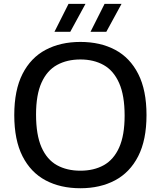

<svg xmlns="http://www.w3.org/2000/svg" viewBox="-20 -967 834 996"><path d="M397 9.5Q293.5 9.5 216.5 -31.5Q139.5 -72.5 96.8 -156.5Q54 -240.5 54 -370Q54 -499.5 96.8 -583.5Q139.5 -667.5 216.8 -708.5Q294 -749.5 397 -749.5Q500.5 -749.5 577.5 -708.5Q654.5 -667.5 697.2 -583.2Q740 -499 740 -370Q740 -241 697 -156.8Q654 -72.5 576.8 -31.5Q499.5 9.5 397 9.5ZM397 -81.5Q467 -81.5 518.5 -110.2Q570 -139 598.2 -202Q626.5 -265 626.5 -367Q626.5 -472 598 -536.2Q569.5 -600.5 518 -629.5Q466.5 -658.5 397 -658.5Q327.5 -658.5 275.8 -630Q224 -601.5 195.5 -538.5Q167 -475.5 167 -373Q167 -267.5 195.2 -203.2Q223.5 -139 275.2 -110.2Q327 -81.5 397 -81.5ZM449.5 -802 522.5 -947H610.5L531.5 -802ZM262.5 -802 335.5 -947H423.5L344.5 -802Z"/></svg>

Font: Encode Sans SemiExpanded Medium
Style: Regular
Weight: 500
Width: 6
Designer: Multiple Designers
Foundry: Impallari Type
Version: Version 3.002